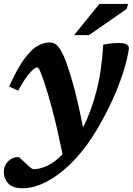

<svg xmlns="http://www.w3.org/2000/svg" viewBox="-32 -750 694 1002"><path d="M63 -277 15.5 -298.5Q60 -396.5 97.2 -445.8Q134.5 -495 166.2 -511.8Q198 -528.5 226 -528.5Q249.5 -528.5 265.5 -513.5Q281.5 -498.5 300 -458.5Q316.5 -423 343.8 -331Q371 -239 401.5 -84.5Q442.5 -165.5 470.8 -272.5Q499 -379.5 506.5 -516.5Q524 -521 545 -523.2Q566 -525.5 592 -525.5Q644 -525 640.5 -494.5Q631 -429.5 603.5 -349.8Q576 -270 535.2 -187Q494.5 -104 445 -28Q391.5 52.5 330 111Q268.5 169.5 205.8 201Q143 232.5 86 232.5Q34.5 232.5 11.2 207.5Q-12 182.5 -12 146.5Q-12 114.5 10.2 92Q32.5 69.5 63.5 69.5Q67 69.5 77 78.8Q87 88 99 99.5Q111 111.5 123.8 122.2Q136.5 133 143.5 133Q175.5 133 214.5 115.2Q253.5 97.5 294.5 55Q265.5 -86 242 -174Q218.5 -262 201.5 -312.5Q183.5 -366.5 175.8 -382.5Q168 -398.5 161.5 -398.5Q150.5 -398.5 125 -371.2Q99.5 -344 63 -277ZM354.5 -566.5 486.5 -729.5H637L628.5 -703L432 -566.5Z"/></svg>

Font: Newsreader Caption SemiBold
Style: Italic
Weight: 600
Italic angle: -17°
Designer: Hugues Gentile
Foundry: Production Type
Version: Version 1.001